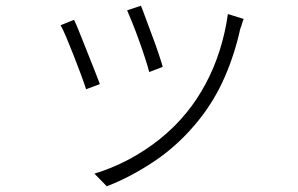

<svg xmlns="http://www.w3.org/2000/svg" viewBox="-20 -585 1040 669"><path d="M471 -565Q477 -551 487.5 -522Q498 -493 510.5 -460Q523 -427 533 -397Q543 -367 547 -352L500 -334Q496 -350 486.5 -379.5Q477 -409 465 -442.5Q453 -476 441.5 -504.5Q430 -533 423 -549ZM829 -519Q825 -509 822.5 -500Q820 -491 817 -484Q798 -397 763 -316.5Q728 -236 673 -167Q604 -81 519 -24Q434 33 352 64L309 20Q369 2 427 -28.5Q485 -59 537.5 -101Q590 -143 631 -194Q667 -238 696.5 -293Q726 -348 745.5 -409.5Q765 -471 774 -536ZM238 -516Q245 -502 256.5 -473Q268 -444 282 -409Q296 -374 308.5 -342.5Q321 -311 328 -292L280 -274Q274 -293 262 -325.5Q250 -358 236 -393.5Q222 -429 210 -457.5Q198 -486 191 -497Z"/></svg>

Font: Noto Sans SC Thin Light
Style: Regular
Weight: 300
Version: Version 2.004-H2;hotconv 1.0.118;makeotfexe 2.5.65603